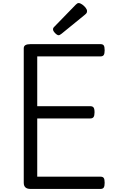

<svg xmlns="http://www.w3.org/2000/svg" viewBox="-20 -1233 744 1253"><path d="M179 0Q157 0 146 -10Q135 -20 135 -40V-918Q135 -932 146 -938.5Q157 -945 179 -945H636Q651 -945 657 -936.5Q663 -928 663 -905Q663 -883 657 -874Q651 -865 636 -865H223V-540H569Q584 -540 590.5 -531.5Q597 -523 597 -500Q597 -478 590.5 -469Q584 -460 569 -460H223V-80H636Q651 -80 657 -71.5Q663 -63 663 -40Q663 -18 657 -9Q651 0 636 0ZM363 -1003Q353 -1003 339.5 -1017Q326 -1031 326 -1041Q326 -1045 327 -1048.5Q328 -1052 334 -1058L474 -1202Q479 -1207 483.5 -1210Q488 -1213 493 -1213Q503 -1213 516 -1204Q529 -1195 538.5 -1183Q548 -1171 548 -1161Q548 -1154 545.5 -1149Q543 -1144 533 -1136L382 -1013Q376 -1009 371.5 -1006Q367 -1003 363 -1003Z"/></svg>

Font: Playwrite HU
Style: Regular
Weight: 400
Designer: Veronika Burian, José Scaglione
Foundry: TypeTogether
Version: Version 1.002